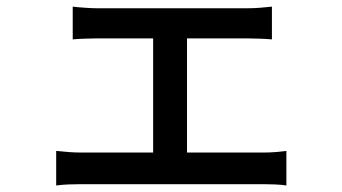

<svg xmlns="http://www.w3.org/2000/svg" viewBox="-20 -548 1040 584"><path d="M150.9 -88.9Q168.9 -86.9 189.5 -85.4Q210 -84 227.1 -84H445.8V-431.2H273.9Q260.7 -431.2 238.8 -430.4Q216.8 -429.7 201.2 -428.2V-527.8Q216.8 -525.9 238.8 -524.4Q260.7 -522.9 273.9 -522.9H733.9Q752 -522.9 771.2 -524.4Q790.5 -525.9 807.1 -527.8V-428.2Q789.6 -429.7 770 -430.4Q750.5 -431.2 733.9 -431.2H548.8V-84H779.8Q799.3 -84 817.6 -85.4Q835.9 -86.9 851.1 -88.9V16.1Q835.4 13.7 814.2 12.9Q793 12.2 779.8 12.2H227.1Q210 12.2 189.9 12.9Q169.9 13.7 150.9 16.1Z"/></svg>

Font: Source Han Sans CN Medium
Style: Regular
Weight: 500
Designer: Ryoko NISHIZUKA  (kana, bopomofo & ideographs); Paul D. Hunt (Latin, Greek & Cyrillic); Sandoll Communications , Soo-you
Foundry: Adobe
Version: Version 2.004;hotconv 1.0.118;makeotfexe 2.5.65603